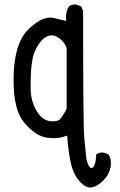

<svg xmlns="http://www.w3.org/2000/svg" viewBox="-20 -709 540 864"><path d="M386 135Q358 133 332 99.5Q306 66 296 12Q286 -42 282 -99Q252 -87 222 -87L195 -89Q143 -94 89 -157Q41 -213 41 -347Q41 -509 105 -574Q160 -630 208 -630Q218 -630 235 -625Q252 -620 278 -615L277 -633Q277 -659 290 -680Q302 -689 319 -689Q324 -689 345 -680L354 -660Q354 -139 359 -91.5Q364 -44 367 -10Q370 24 381 39Q386 47 391 47Q410 47 413 -14Q425 -23 442 -23Q447 -23 468 -14Q479 2 479 24Q479 69 444 104Q415 133 386 135ZM216 -163Q238 -163 249 -171Q276 -206 280 -222V-491Q274 -515 249 -535Q229 -550 213 -550Q171 -550 139 -483Q118 -439 118 -335V-302Q120 -251 146.5 -207Q173 -163 216 -163Z"/></svg>

Font: Xiaolai Mono SC
Style: Regular
Weight: 400
Monospace: yes
Designer: LXGW / Nozomi Seto
Version: Version 3.113;September 30, 2024